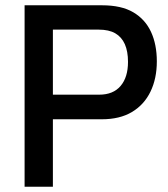

<svg xmlns="http://www.w3.org/2000/svg" viewBox="-20 -706 636 726"><path d="M73 0V-686H366Q439 -686 484 -659.5Q529 -633 551 -585.5Q573 -538 573 -474Q573 -409 549 -359.5Q525 -310 479 -282.5Q433 -255 365 -255H180V0ZM180 -348H355Q408 -348 436 -381Q464 -414 464 -472Q464 -512 452 -539Q440 -566 416 -580Q392 -594 353 -594H180Z"/></svg>

Font: Archivo SemiCondensed Medium
Style: Regular
Weight: 500
Width: 4
Designer: Hector Gatti
Foundry: Omnibus-Type
Version: Version 2.001